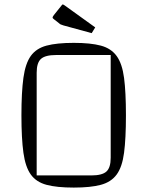

<svg xmlns="http://www.w3.org/2000/svg" viewBox="-20 -834 668 869"><path d="M77 -312Q77 -417 86 -482Q95 -547 119.5 -581Q144 -615 190.5 -627.5Q237 -640 314 -640Q390 -640 436.5 -627.5Q483 -615 508 -580.5Q533 -546 541.5 -481.5Q550 -417 550 -312Q550 -207 541.5 -142.5Q533 -78 508 -44Q483 -10 436.5 2.5Q390 15 314 15Q237 15 190.5 2.5Q144 -10 119.5 -44Q95 -78 86 -142.5Q77 -207 77 -312ZM146 -40H393Q442 -40 461.5 -57.5Q481 -75 481 -120V-585H234Q185 -585 165.5 -567.5Q146 -550 146 -505ZM395 -684 267 -719Q258 -722 254.5 -723.5Q251 -725 247 -729L224 -747Q218 -751 218 -755Q218 -758 224 -766L260 -811Q262 -814 265 -814Q266 -814 272 -810L411 -710Z"/></svg>

Font: Changa ExtraLight
Style: Regular
Weight: 250
Designer: Eduardo Rodriguez Tunni
Foundry: Eduardo Rodriguez Tunni
Version: Version 3.002; ttfautohint (v1.8.2)